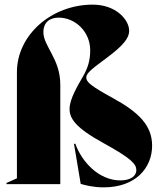

<svg xmlns="http://www.w3.org/2000/svg" viewBox="-20 -794 676 828"><path d="M427 14C564 14 636 -69 636 -166C636 -253 578 -310 467 -371C372 -423 352 -440 352 -460C352 -479 379 -499 441 -545C512 -598 537 -630 537 -661C537 -709 480 -774 380 -774C202 -774 53 -643 53 -483V-25L8 -5V0H240V-429C240 -541 167 -594 167 -656C167 -695 192 -718 233 -718C304 -718 369 -658 369 -577C369 -534 359 -502 340 -468C318 -429 280 -369 280 -324C280 -284 304 -244 426 -177C548 -110 568 -86 568 -60C568 -37 546 -16 499 -16C406 -16 332 -97 305 -174H299L328 -1C348 5 383 14 427 14Z"/></svg>

Font: Nyght Serif Dark
Style: Regular
Weight: 800
Designer: Maksym Kobuzan
Version: Version 0.410;Glyphs 3.1.2 (3151)